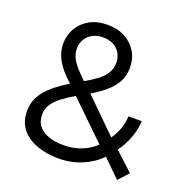

<svg xmlns="http://www.w3.org/2000/svg" viewBox="-123 -799 912 923"><g transform="rotate(20 333.5 -337.5)"><path d="M103.8 -522.6Q103.8 -481.2 122.7 -445.5Q141.6 -409.8 173.8 -378L200.7 -352.2Q158.9 -327.1 124.9 -298.7Q90.9 -270.3 71 -236.2Q51.2 -202.1 51.2 -158.3Q51.2 -103.2 80.6 -67.1Q109.9 -31 159.7 -13.1Q209.4 4.7 269.8 4.7Q336.4 4.7 391.8 -19.4Q447.3 -43.4 482.8 -81.6L571.3 5.4L618.8 -46.1L524.4 -133.1Q552.6 -171.3 568.3 -214.3Q584 -257.2 586.4 -300.7H518.2Q516.2 -236 475.4 -177L308.8 -340.9Q346.3 -363.7 377.3 -389.2Q408.2 -414.8 426.8 -447.2Q445.3 -479.5 445.3 -522.2Q445.3 -567.5 424.2 -603.1Q403 -638.7 364.7 -659.4Q326.4 -680.1 275.1 -680.1Q220.5 -680.1 182.2 -658.1Q143.9 -636 123.8 -600.1Q103.8 -564.2 103.8 -522.6ZM259.1 -386.3 230.6 -414.9Q204.6 -441.2 189.1 -467Q173.6 -492.8 173.6 -524.5Q173.6 -548 185.4 -568.8Q197.2 -589.7 219.7 -602.7Q242.3 -615.8 274.9 -615.8Q320.2 -615.8 347.8 -589.7Q375.3 -563.7 375.3 -521.5Q375.3 -490 359.7 -466.5Q344.1 -443 317.9 -423.9Q291.7 -404.9 259.1 -386.3ZM433.7 -125.7Q406.1 -97.9 364.4 -80.7Q322.8 -63.5 271.2 -63.5Q230.4 -63.5 197.2 -74.3Q164.1 -85.1 144.7 -108.1Q125.2 -131.1 125.2 -167.3Q125.2 -197.9 141.9 -222Q158.6 -246.1 186.5 -266.7Q214.3 -287.3 247 -306.4Z"/></g></svg>

Font: Estedad-FD VF
Style: Regular
Weight: 100
Designer: Amin Abedi
Version: Version 7.3